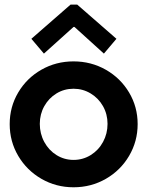

<svg xmlns="http://www.w3.org/2000/svg" viewBox="-20 -794 631 822"><path d="M21.5 -262.7Q21.5 -336.4 57.9 -397.9Q94.2 -459.5 157 -495.4Q219.7 -531.2 294.9 -531.2Q370.1 -531.2 433.1 -495.4Q496.1 -459.5 532.7 -397.9Q569.3 -336.4 569.3 -262.7Q569.3 -189 532.7 -126.7Q496.1 -64.5 433.1 -28.3Q370.1 7.8 294.9 7.8Q220.2 7.8 157.5 -28.3Q94.7 -64.5 58.1 -126.5Q21.5 -188.5 21.5 -262.7ZM440.4 -263.7Q440.4 -305.2 420.9 -339.6Q401.4 -374 367.9 -394Q334.5 -414.1 294.9 -414.1Q254.9 -414.1 221.9 -394Q189 -374 169.7 -339.6Q150.4 -305.2 150.4 -263.7Q150.4 -221.7 169.7 -186Q189 -150.4 222.2 -129.9Q255.4 -109.4 294.9 -109.4Q335 -109.4 368.4 -130.1Q401.9 -150.9 421.1 -186.3Q440.4 -221.7 440.4 -263.7ZM114.3 -627.9 282.2 -774.4H310.5L478.5 -627.9L424.8 -564.5L298.8 -678.7H294.9L168 -564.5Z"/></svg>

Font: Reddit Sans Chocolate
Style: Bold
Weight: 700
Designer: Stephen Hutchings
Foundry: Reddit
Version: Version 1.011